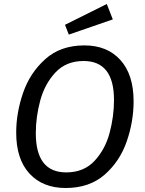

<svg xmlns="http://www.w3.org/2000/svg" viewBox="-20 -928 726 960"><path d="M648 -421Q648 -320 613.5 -220.5Q579 -121 503 -54.5Q427 12 308 12Q194 12 127.5 -60Q61 -132 61 -265Q61 -364 95.5 -464Q130 -564 206.5 -632.5Q283 -701 402 -701Q516 -701 582 -628Q648 -555 648 -421ZM159 -262Q159 -66 311 -66Q399 -66 452.5 -123.5Q506 -181 528 -263.5Q550 -346 550 -428Q550 -623 398 -623Q311 -623 257.5 -566Q204 -509 181.5 -426.5Q159 -344 159 -262ZM544 -831 324 -755 305 -804 514 -908Z"/></svg>

Font: FiraGO
Style: Italic
Weight: 400
Italic angle: -8°
Designer: bBox Type GmbH
Foundry: bBox Type GmbH
Version: Version 1.001